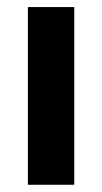

<svg xmlns="http://www.w3.org/2000/svg" viewBox="-20 -510 282 530"><path d="M57 0V-490.5H185V0Z"/></svg>

Font: Anek Telugu Medium SemiBold
Style: Regular
Weight: 600
Version: Version 1.003